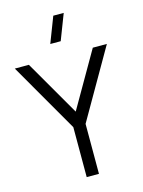

<svg xmlns="http://www.w3.org/2000/svg" viewBox="-139 -1040 835 1120"><g transform="rotate(-15 278.0 -480.0)"><path d="M315.3 0H241.3V-301.7L0 -720H85L278.3 -385.7L471 -720H556L315.3 -301.7ZM237 -805H300L359.7 -960H296.7Z"/></g></svg>

Font: Manrope Variable Light
Style: Regular
Weight: 200
Designer: Mikhail Sharanda
Foundry: Mikhail Sharanda
Version: Version 4.505